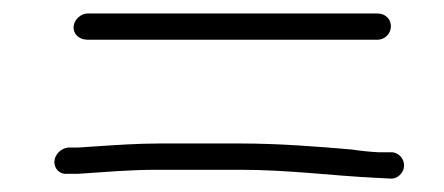

<svg xmlns="http://www.w3.org/2000/svg" viewBox="-20 -445 659 285"><path d="M214.1 -193H336.1C408.3 -193 472.4 -184.2 538.5 -181L558.4 -180C563.7 -179.3 568.5 -180.8 572.7 -184.5C586.5 -196.6 578.5 -217 562.5 -219H541.5C528.8 -219.7 515.9 -221 502.7 -223C453.3 -227.3 394.3 -232 338.2 -232H215.7C185.3 -232 151.5 -229.7 125.9 -228L95.8 -226H80.8C70.7 -224.7 61.3 -216.1 60.7 -205C60.2 -194.6 69 -185.7 79.8 -187H95.8C134.5 -189.4 169.9 -193 214.1 -193ZM110.2 -386H540.2C550.8 -386 559.7 -394.4 560.2 -405C560.8 -415.6 552.9 -425 540.2 -425H110.2C99.7 -425 89.7 -415.6 89.2 -405C88.6 -394.4 97.6 -386 110.2 -386Z"/></svg>

Font: Just Breathe
Style: Obl1
Weight: 400
Foundry: Cannot Into Space Fonts
Version: Version 0.72